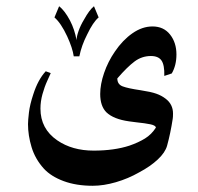

<svg xmlns="http://www.w3.org/2000/svg" viewBox="-20 -406 637 617"><path d="M512 -89Q536 -71 536 -41Q536 -29 535 -24Q528 22 517 62Q511 84 487 106.5Q463 129 427 148Q392 168 352.5 179.5Q313 191 278 191Q225 191 184.5 176Q144 161 121 136Q93 105 81.5 67Q70 29 70 -7Q70 -19 73 -44.5Q76 -70 87 -103Q102 -150 127 -177L143 -171Q141 -166 132 -146.5Q123 -127 116.5 -103.5Q110 -80 110 -57Q110 8 164 45Q212 78 281 78Q347 78 396 62Q425 52 446 39Q467 26 481 4Q480 -3 463.5 -6.5Q447 -10 418 -13L395 -16Q345 -23 322 -45Q302 -65 302 -104Q302 -135 314.5 -171.5Q327 -208 349 -240Q374 -277 405.5 -299Q437 -321 470 -321Q506 -321 526.5 -295Q547 -269 547 -231Q547 -196 532 -170L508 -162Q509 -197 499 -211.5Q489 -226 465 -226Q436 -226 412.5 -208.5Q389 -191 357 -154Q357 -135 374 -128.5Q391 -122 432 -116Q465 -111 482 -105Q499 -99 512 -89ZM297 -350Q279 -335 260 -295Q242 -260 235 -225H217Q213 -252 196 -289Q176 -332 155 -350L170 -386Q188 -372 205 -340Q220 -311 226 -277Q226 -288 232.5 -306.5Q239 -325 250 -343Q267 -374 282 -386Z"/></svg>

Font: Katibeh
Style: Regular
Weight: 400
Designer: Arabic design by Kourosh Beigpour, Latin design by Eduardo Tunni, engineering by Lasse Fister
Version: Version 1.000